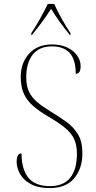

<svg xmlns="http://www.w3.org/2000/svg" viewBox="-20 -951 490 981"><path d="M234 10Q175 10 137.5 -10.5Q100 -31 82.5 -62Q65 -93 65 -125Q65 -141 70 -154Q75 -167 90 -167Q90 -86 125 -43Q160 0 235 0Q304 0 338.5 -42.5Q373 -85 373 -166Q373 -210 358.5 -241Q344 -272 311.5 -298.5Q279 -325 226 -356Q180 -383 149 -410Q118 -437 102 -472Q86 -507 86 -559Q86 -630 129 -677Q172 -724 246 -724Q290 -724 323 -708.5Q356 -693 374 -667.5Q392 -642 392 -613Q392 -574 367 -574Q367 -647 336 -680.5Q305 -714 245 -714Q180 -714 147 -671.5Q114 -629 114 -556Q114 -512 128.5 -482Q143 -452 170.5 -429Q198 -406 239 -381Q282 -355 319 -328.5Q356 -302 378.5 -264.5Q401 -227 401 -168Q401 -90 359 -40Q317 10 234 10ZM140 -782Q160 -811 184 -854Q208 -897 224 -931H257Q272 -897 296 -854Q320 -811 340 -782V-771H338Q307 -809 285 -839.5Q263 -870 241 -906Q218 -870 195.5 -839.5Q173 -809 142 -771H140Z"/></svg>

Font: Noto Serif Display SemiCondensed Thin
Style: Regular
Weight: 100
Width: 4
Designer: Monotype Design Team
Foundry: Monotype Imaging Inc.
Version: Version 2.009